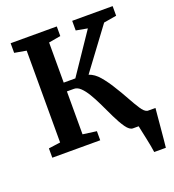

<svg xmlns="http://www.w3.org/2000/svg" viewBox="-161 -867 1060 1171"><g transform="rotate(-20 369.0 -281.5)"><path d="M42 0V-60.5L118.5 -71V-667L42 -680.5V-743H341.5V-680.5L264 -667V-406.5H339.5L515.5 -667L441.5 -680.5V-743H704V-680.5L621 -666.5L423 -400Q459.5 -388 490 -352Q520.5 -316 546 -274Q575 -228.5 599.5 -183.5Q624 -138.5 644.5 -107.2Q665 -76 681.5 -71.5L686 -70H737Q735 -50.5 732 -16.5Q729 17.5 725.5 56.2Q722 95 718.8 128.5Q715.5 162 713.5 180H638Q636 163.5 631.2 138.2Q626.5 113 620.8 86Q615 59 610 35.8Q605 12.5 602.5 0H565.5Q544 0 521.2 -32Q498.5 -64 475.5 -112Q452.5 -160 429.5 -208.5Q411.5 -246 392.2 -278Q373 -310 352.5 -329.8Q332 -349.5 310.5 -349.5H264V-71L353 -59V0Z"/></g></svg>

Font: Merriweather
Style: Bold
Weight: 700
Designer: Eben Sorkin
Foundry: Eben Sorkin
Version: Version 2.100; ttfautohint (v1.7.19-72a1) -l 8 -r 50 -G 200 